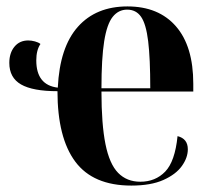

<svg xmlns="http://www.w3.org/2000/svg" viewBox="-20 -568 659 598"><path d="M389 10Q270 10 214.5 -64.5Q159 -139 159 -284Q82 -284 45.5 -305Q9 -326 9 -372Q9 -403 25 -422.5Q41 -442 68 -442Q78 -442 89 -439Q100 -436 106 -431Q93 -412 93 -380Q93 -303 160 -295Q166 -421 222.5 -484.5Q279 -548 377 -548Q474 -548 528 -486Q582 -424 582 -307V-283H296Q296 -181 308.5 -119Q321 -57 348 -29.5Q375 -2 417 -2Q464 -2 494.5 -33.5Q525 -65 533 -144Q565 -136 565 -103Q565 -77 546.5 -51Q528 -25 489 -7.5Q450 10 389 10ZM448 -293Q448 -386 441.5 -439.5Q435 -493 419.5 -515.5Q404 -538 376 -538Q349 -538 331 -515.5Q313 -493 304.5 -439.5Q296 -386 296 -293Z"/></svg>

Font: Noto Serif Display Condensed
Style: Bold
Weight: 700
Width: 3
Designer: Monotype Design Team
Foundry: Monotype Imaging Inc.
Version: Version 2.009